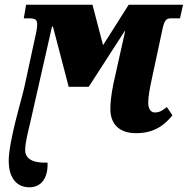

<svg xmlns="http://www.w3.org/2000/svg" viewBox="-20 -556 798 816"><path d="M105 240C151 240 185 206 182 135C109 138 87 112 87 82C87 49 100 2 108 -33L201 -443H205L272 -187H357L510 -424H512L462 -200C452 -151 449 -116 449 -93C449 -32 483 10 559 10C639 10 682 -28 713 -66L689 -101C670 -86 658 -78 638 -78C621 -78 610 -93 610 -119C610 -145 616 -177 624 -215L672 -439C681 -477 692 -478 709 -478H745L758 -536H527L418 -364L373 -536H91L81 -478H105C133 -478 138 -470 138 -452C138 -434 133 -413 129 -396L84 -188C74 -140 17 42 17 129C17 189 43 240 105 240Z"/></svg>

Font: Noto Serif Condensed Black
Style: Italic
Weight: 900
Width: 3
Italic angle: -12°
Designer: Monotype Design Team
Foundry: Monotype Imaging Inc.
Version: Version 2.013